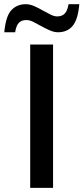

<svg xmlns="http://www.w3.org/2000/svg" viewBox="-61 -902 400 922"><path d="M193.8 -688V0H84V-688ZM217.8 -747.1Q198.7 -747.1 178.7 -755.9Q158.7 -764.6 139.2 -775.4Q119.1 -786.6 100.6 -796.1Q82 -805.7 65.9 -805.7Q41.5 -805.7 29.1 -792Q16.6 -778.3 11.7 -747.1H-40.5Q-33.2 -824.7 -6.3 -853.3Q20.5 -881.8 62.5 -881.8Q83 -881.8 104.2 -872.3Q125.5 -862.8 145.5 -851.1Q164.6 -840.8 181.9 -832Q199.2 -823.2 213.9 -823.2Q236.8 -823.2 250 -836.9Q263.2 -850.6 268.1 -881.8H319.8Q313.5 -808.1 287.8 -777.6Q262.2 -747.1 217.8 -747.1Z"/></svg>

Font: Arimo Medium
Style: Regular
Weight: 500
Designer: Steve Matteson
Foundry: Monotype Imaging Inc.
Version: Version 1.33